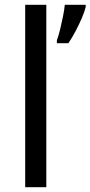

<svg xmlns="http://www.w3.org/2000/svg" viewBox="-20 -780 377 800"><path d="M173 0H85V-760H173ZM337 -751Q333 -733 321.5 -706Q310 -679 295 -650.5Q280 -622 265 -600H217V-612Q224 -631 230.5 -657.5Q237 -684 242.5 -711.5Q248 -739 250 -760H337Z"/></svg>

Font: Noto Sans Nabataean
Style: Regular
Weight: 400
Designer: Monotype Design Team
Foundry: Monotype Imaging Inc.
Version: Version 2.001; ttfautohint (v1.8.4.7-5d5b)